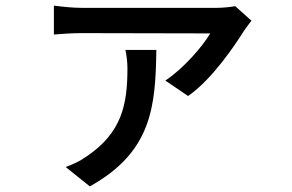

<svg xmlns="http://www.w3.org/2000/svg" viewBox="-20 -577 1040 684"><path d="M818 -555C803 -552 771 -549 752 -549H271C239 -549 203 -553 172 -557V-454C207 -457 239 -459 271 -459L729 -458C702 -412 634 -333 569 -290L650 -235C736 -294 819 -419 851 -470C858 -479 868 -494 876 -503ZM427 -399C431 -378 434 -357 434 -334C434 -204 414 -105 289 -20C262 -1 238 9 214 18L300 87C521 -36 534 -197 537 -399Z"/></svg>

Font: Spoqa Han Sans Neo Medium
Style: Regular
Weight: 500
Designer: [Spoqa Han Sans Neo] Dong-huui Kim  Younghwa Kang  Yujin Lee  [Noto Sans] Ryoko NISHIZUKA  (kana & ideographs); Paul D. 
Foundry: Spoqa (http://www.spoqa-han-sans.com)
Version: Version 1.000